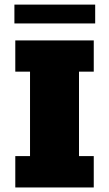

<svg xmlns="http://www.w3.org/2000/svg" viewBox="-20 -826 480 846"><path d="M47.4 -138.2H112.3V-510.3H47.4V-647.9H393.1V-510.3H328.1V-138.2H393.1V0H47.4ZM43.5 -805.7H399.4V-722.7H43.5Z"/></svg>

Font: Black Ops One [rus by aLiNcE]
Style: Regular
Weight: 400
Designer: James Grieshaber
Foundry: James Grieshaber
Version: Version 1.002;May 25, 2024;FontCreator 13.0.0.2680 64-bit